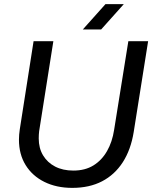

<svg xmlns="http://www.w3.org/2000/svg" viewBox="-20 -900 741 932"><path d="M331 12Q254 12 195.5 -17Q137 -46 104.5 -98.5Q72 -151 72 -222Q72 -234 73 -246.5Q74 -259 76 -272L143 -700H239L170 -263Q169 -255 168.5 -246Q168 -237 168 -228Q168 -181 189 -146Q210 -111 247.5 -91.5Q285 -72 336 -72Q393 -72 433.5 -97Q474 -122 499.5 -166.5Q525 -211 534 -270L603 -700H699L629 -259Q615 -173 576 -112.5Q537 -52 475.5 -20Q414 12 331 12ZM382 -757 492 -880H581L471 -757Z"/></svg>

Font: MuseoModerno
Style: Italic
Weight: 400
Italic angle: -9°
Designer: Pablo Cosgaya, Héctor Gatti, Marcela Romero, and the Authors of The MuseoModerno Project.
Foundry: Omnibus-Type Team
Version: Version 1.003